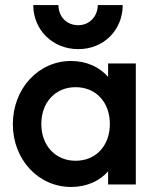

<svg xmlns="http://www.w3.org/2000/svg" viewBox="-20 -732 620 762"><path d="M262 10C323 10 375 -13 409 -52V0H519V-480H409V-427C375 -466 323 -490 262 -490C132 -490 31 -380 31 -239C31 -99 132 10 262 10ZM112 -712C112 -614 188 -537 291 -537C393 -537 467 -614 467 -712H368C368 -667 335 -632 291 -632C243 -632 212 -667 212 -712ZM144 -240C144 -326 200 -386 280 -386C361 -386 416 -326 416 -240C416 -154 361 -94 280 -94C200 -94 144 -154 144 -240Z"/></svg>

Font: MV Cash Medium
Style: Regular
Weight: 500
Designer: Rodrigo Fuenzalida
Foundry: fragTYPE
Version: Version 1.100;Glyphs 3.1.2 (3151)